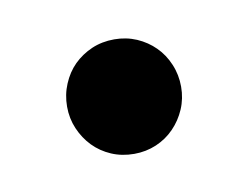

<svg xmlns="http://www.w3.org/2000/svg" viewBox="-32 -438 252 195"><g transform="rotate(-10 94.0 -340.0)"><path d="M152.8 -339.8Q152.8 -327.6 148.2 -316.9Q143.6 -306.2 135.7 -298.1Q127.9 -290 117.2 -285.4Q106.4 -280.8 94.2 -280.8Q81.5 -280.8 70.8 -285.4Q60.1 -290 52.2 -298.1Q44.4 -306.2 39.8 -316.9Q35.2 -327.6 35.2 -339.8Q35.2 -352.1 39.8 -363Q44.4 -374 52.2 -381.8Q60.1 -389.6 70.8 -394.3Q81.5 -398.9 94.2 -398.9Q106.4 -398.9 117.2 -394.3Q127.9 -389.6 135.7 -381.8Q143.6 -374 148.2 -363Q152.8 -352.1 152.8 -339.8Z"/></g></svg>

Font: Charis SIL Am
Style: Bold
Weight: 700
Foundry: SIL International
Version: Version 5.000